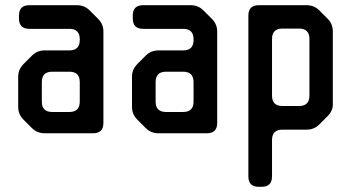

<svg xmlns="http://www.w3.org/2000/svg" viewBox="-20 -505 1351 739"><path d="M103 -12Q123 8 152 8H338Q378 8 378 -32V-383Q378 -412 358 -432L325 -465Q305 -485 276 -485H93Q53 -485 53 -445V-434Q53 -394 93 -394H247Q287 -394 287 -354V-351Q287 -311 247 -311H152Q123 -311 103 -291L71 -259Q50 -238 50 -210V-94Q50 -65 70 -45ZM141 -114V-189Q141 -229 181 -229H247Q287 -229 287 -189V-114Q287 -74 247 -74H181Q141 -74 141 -114Z M541 -12Q561 8 590 8H776Q816 8 816 -32V-383Q816 -412 796 -432L763 -465Q743 -485 714 -485H531Q491 -485 491 -445V-434Q491 -394 531 -394H685Q725 -394 725 -354V-351Q725 -311 685 -311H590Q561 -311 541 -291L509 -259Q488 -238 488 -210V-94Q488 -65 508 -45ZM579 -114V-189Q579 -229 619 -229H685Q725 -229 725 -189V-114Q725 -74 685 -74H619Q579 -74 579 -114Z M976 214H987Q1027 214 1027 174V34Q1027 -6 1067 -6H1160Q1189 -6 1209 -26L1241 -58Q1263 -80 1261 -108V-384Q1261 -413 1241 -433L1209 -465Q1189 -485 1160 -485H976Q936 -485 936 -445V174Q936 214 976 214ZM1027 -137V-355Q1027 -395 1067 -395H1131Q1171 -395 1171 -355V-137Q1171 -97 1131 -97H1067Q1027 -97 1027 -137Z"/></svg>

Font: WDXL Lubrifont TC
Style: Regular
Weight: 400
Designer: [WDXL Lubrifont] Copyright 2020-2022 (c) NightFurySL2001, Skr-ZERO; [ZCOOL QingKe HuangYou] Copyright 2018-2022 (c) The 
Version: Version 2.001;hotconv 1.1.1;makeotfexe 2.6.0